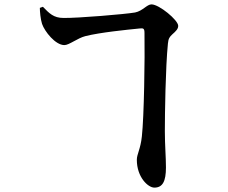

<svg xmlns="http://www.w3.org/2000/svg" viewBox="-20 -802 1040 877"><path d="M640 -651C642 -534 638 -270 628 -179C622 -121 605 -98 605 -72C605 7 656 55 685 55C723 55 738 26 738 -37C738 -85 733 -139 733 -203C733 -281 736 -494 747 -603C749 -626 755 -634 767 -645C784 -660 794 -670 794 -684C794 -710 707 -782 672 -782C651 -782 632 -752 597 -745C551 -737 335 -719 270 -720C225 -720 205 -741 176 -771L162 -766C162 -749 165 -715 172 -693C184 -658 233 -596 274 -596C296 -596 334 -628 370 -637C438 -654 558 -666 618 -672C635 -674 640 -672 640 -651Z"/></svg>

Font: Noto Serif CJK KR
Style: Bold
Weight: 700
Designer: Ryoko NISHIZUKA 西塚涼子 (kana & ideographs); Frank Grießhammer (Latin, Greek & Cyrillic); Wenlong ZHANG 张文龙 (bopomofo); San
Foundry: Adobe
Version: Version 2.001;hotconv 1.1.0;makeotfexe 2.6.0